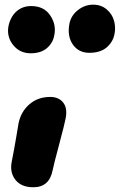

<svg xmlns="http://www.w3.org/2000/svg" viewBox="-20 -788 510 818"><path d="M360.8 -563Q314.9 -563 290.3 -598.4Q265.6 -633.8 275.9 -688Q283.2 -722.7 312.5 -745.4Q341.8 -768.1 377 -768.1Q411.1 -768.1 434.6 -748Q458 -728 465.8 -699.7Q473.6 -671.4 467.8 -643.1Q461.4 -608.9 434.3 -585.9Q407.2 -563 360.8 -563ZM110.8 -561Q64 -561 35.9 -596.4Q7.8 -631.8 16.1 -676.8Q24.4 -716.3 50 -739.3Q75.7 -762.2 112.8 -762.2Q167.5 -762.2 194.3 -721.9Q221.2 -681.6 210.9 -636.2Q205.1 -604.5 179.7 -582.8Q154.3 -561 110.8 -561ZM122.1 9.8Q70.8 9.8 45.9 -21.7Q21 -53.2 29.8 -98.1Q40 -149.4 49.3 -204.6Q58.6 -259.8 59.1 -263.2Q69.3 -312.5 105.5 -343.8Q141.6 -375 193.8 -375Q230 -375 249 -351.3Q268.1 -327.6 259.8 -284.2Q256.3 -263.7 232.2 -173.3Q208 -83 204.1 -62Q189.9 9.8 122.1 9.8Z"/></svg>

Font: Shantell Sans Irregular
Style: Italic
Weight: 800
Italic angle: -11.31°
Designer: Stephen Nixon, Anya Danilova, Shantell Martin
Foundry: Arrow Type
Version: Version 1.006;[9816181b4]